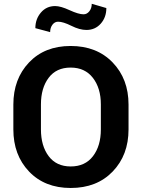

<svg xmlns="http://www.w3.org/2000/svg" viewBox="-20 -958 731 989"><path d="M642.1 -291.5Q642.1 -159.2 560.5 -74.5Q479 10.3 344.2 10.3Q210.4 10.3 129.6 -74.5Q48.8 -159.2 48.8 -291.5V-419.4Q48.8 -551.3 129.4 -636.2Q210 -721.2 343.8 -721.2Q478.5 -721.2 560.3 -636.2Q642.1 -551.3 642.1 -419.4ZM499.5 -420.4Q499.5 -503.9 458.5 -556.9Q417.5 -609.9 343.8 -609.9Q270 -609.9 230.5 -557.1Q190.9 -504.4 190.9 -420.4V-291.5Q190.9 -206.5 230.7 -153.6Q270.5 -100.6 344.2 -100.6Q418.5 -100.6 459 -153.6Q499.5 -206.5 499.5 -291.5ZM527.8 -916.5Q527.8 -868.7 499 -836.2Q470.2 -803.7 425.3 -803.7Q390.1 -803.7 347.7 -825Q305.2 -846.2 279.3 -846.2Q261.7 -846.2 250 -830.6Q238.3 -814.9 238.3 -792.5L162.1 -813Q162.1 -859.9 190.7 -893.3Q219.2 -926.8 264.2 -926.8Q292.5 -926.8 338.6 -905.5Q384.8 -884.3 410.6 -884.3Q427.7 -884.3 440.2 -899.9Q452.6 -915.5 452.6 -938.5Z"/></svg>

Font: Roboto Web
Style: Bold
Weight: 700
Designer: Google
Version: Version 1.200310; 2013